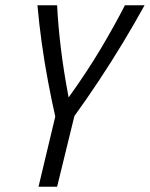

<svg xmlns="http://www.w3.org/2000/svg" viewBox="-20 -713 572 733"><path d="M127 0 191 -268Q177 -330 163.5 -401.5Q150 -473 139.5 -548Q129 -623 123 -693H198Q202 -614 212.5 -527.5Q223 -441 242 -341Q313 -440 365 -527.5Q417 -615 457 -693H532Q494 -624 449 -549.5Q404 -475 356.5 -403.5Q309 -332 264 -270L198 0Z"/></svg>

Font: Ubuntu Sans Condensed
Style: Italic
Weight: 400
Width: 3
Italic angle: -13.5°
Designer: Dalton Maag Ltd
Foundry: Dalton Maag Ltd
Version: Version 1.006; ttfautohint (v1.8.4.7-5d5b)